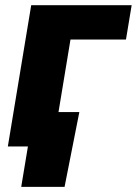

<svg xmlns="http://www.w3.org/2000/svg" viewBox="-20 -566 529 742"><path d="M488.8 -545.9 466.8 -413.1H252.4L184.1 0H10.3L100.6 -545.9ZM62 156.2 87.9 0H43.5L65.4 -132.8H286.6L229.5 156.2Z"/></svg>

Font: Inter Extra Bold
Style: Italic
Weight: 800
Italic angle: -9.39999°
Designer: Rasmus Andersson
Foundry: rsms
Version: Version 4.000;git-3c8e0fc